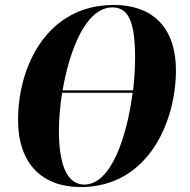

<svg xmlns="http://www.w3.org/2000/svg" viewBox="-20 -745 767 776"><path d="M306 11C582 11 691 -258 691 -459C691 -649 582 -725 440 -725C170 -725 53 -477 53 -261C53 -79 154 11 306 11ZM434 -715C498 -715 526 -660 526 -510C526 -470 523 -426 518 -380H233C261 -543 327 -715 434 -715ZM321 1C260 1 218 -60 218 -218C218 -263 223 -316 231 -370H516C493 -192 429 1 321 1Z"/></svg>

Font: Noto Serif Display Condensed ExtraBold
Style: Italic
Weight: 800
Width: 3
Italic angle: -12°
Designer: Monotype Design Team
Foundry: Monotype Imaging Inc.
Version: Version 2.009